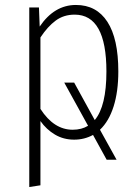

<svg xmlns="http://www.w3.org/2000/svg" viewBox="-20 -552 558 774"><path d="M383 -29 450 92H410L355 -8Q320 11 279 11Q236 11 201.5 -9.5Q167 -30 143 -64V195L98 202V-522H137L140 -445Q199 -532 286 -532Q369 -532 413 -464Q457 -396 457 -264Q457 -183 438 -123Q419 -63 383 -29ZM335 -45 239 -219H279L362 -68Q409 -124 409 -264Q409 -493 281 -493Q237 -493 204.5 -469Q172 -445 143 -401V-113Q197 -29 273 -29Q309 -29 335 -45Z"/></svg>

Font: Fira Sans Condensed ExtraLight
Style: Regular
Weight: 275
Width: 3
Designer: Carrois Corporate & Edenspiekermann AG
Foundry: Carrois Corporate GbR & Edenspiekermann AG
Version: Version 4.203